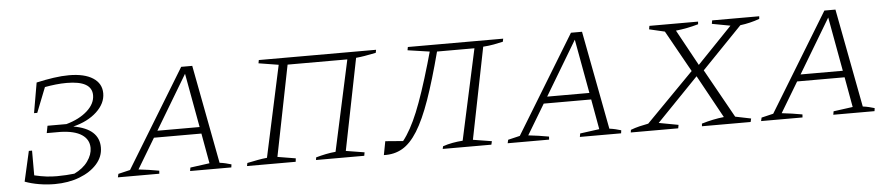

<svg xmlns="http://www.w3.org/2000/svg" viewBox="-37 -735 4423 951"><g transform="rotate(-5 2175.0 -259.5)"><path d="M56 -19 90 -169H106V-46Q140 -38 166 -35Q192 -32 218 -32Q240 -32 264.5 -33.5Q289 -35 305 -37Q349 -58 372.5 -91Q396 -124 396 -157Q396 -199 360 -223Q324 -247 254 -249H186L193 -285H287Q352 -303 391.5 -338.5Q431 -374 431 -416Q431 -488 306 -488Q279 -488 251.5 -485Q224 -482 197 -477L148 -353H132L158 -503Q202 -513 243.5 -519Q285 -525 320 -525Q397 -525 439.5 -497.5Q482 -470 482 -421Q482 -371 437.5 -329.5Q393 -288 320 -270Q447 -248 447 -155Q447 -109 414.5 -72.5Q382 -36 327 -15Q272 6 204 6Q165 6 126.5 -0.5Q88 -7 56 -19Z M1026 -28Q1042 -26 1056.5 -22.5Q1071 -19 1084 -15L1082 0H877L880 -17L976 -30L949 -180H713L623 -30Q649 -27 674 -23.5Q699 -20 725 -15L724 0H518L522 -17L581 -31L878 -518H933ZM733 -213H943L894 -482Z M1404 -483 1314 -32 1404 -17 1402 0H1160L1163 -15Q1192 -21 1216 -25.5Q1240 -30 1262 -32L1360 -486L1261 -502L1264 -518H1847L1844 -503Q1808 -496 1787.5 -492.5Q1767 -489 1745 -487L1654 -32L1746 -17L1743 0H1503L1505 -13Q1530 -20 1554.5 -25Q1579 -30 1603 -32L1701 -483Z M1840 5 1853 -63 1941 -56Q1980 -105 2015.5 -191.5Q2051 -278 2094 -426L2111 -486L2002 -502L2005 -518H2479L2476 -503Q2455 -498 2430.5 -493.5Q2406 -489 2377 -487L2286 -32L2379 -17L2375 0H2133L2136 -13Q2159 -21 2183.5 -25.5Q2208 -30 2235 -32L2333 -483H2147Q2110 -342 2076.5 -247Q2043 -152 2008 -96Q1973 -40 1932.5 -16.5Q1892 7 1840 5Z M2964 -28Q2980 -26 2994.5 -22.5Q3009 -19 3022 -15L3020 0H2815L2818 -17L2914 -30L2887 -180H2651L2561 -30Q2587 -27 2612 -23.5Q2637 -20 2663 -15L2662 0H2456L2460 -17L2519 -31L2816 -518H2871ZM2671 -213H2881L2832 -482Z M3068 0 3070 -13Q3091 -21 3113.5 -26.5Q3136 -32 3158 -36L3395 -277L3280 -483L3203 -501L3206 -518H3448L3447 -505Q3392 -489 3335 -483L3433 -304L3606 -484L3515 -501L3518 -518H3752L3751 -505Q3704 -488 3655 -482L3455 -275L3590 -33L3668 -17L3664 0H3422L3423 -13Q3479 -30 3534 -36L3417 -249L3210 -35L3307 -17L3304 0Z M4224 -28Q4240 -26 4254.5 -22.5Q4269 -19 4282 -15L4280 0H4075L4078 -17L4174 -30L4147 -180H3911L3821 -30Q3847 -27 3872 -23.5Q3897 -20 3923 -15L3922 0H3716L3720 -17L3779 -31L4076 -518H4131ZM3931 -213H4141L4092 -482Z"/></g></svg>

Font: Piazzolla SC ExtraLight
Style: Italic
Weight: 200
Italic angle: -11.3°
Designer: Juan Pablo del Peral
Foundry: Huerta Tipografica
Version: Version 1.330